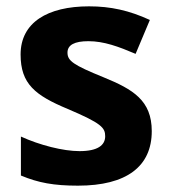

<svg xmlns="http://www.w3.org/2000/svg" viewBox="-20 -576 537 606"><path d="M459 -162C459 -259 400 -294 307 -332C211 -371 193 -384 193 -410C193 -434 215 -446 259 -446C308 -446 354 -429 408 -406L453 -513C388 -543 329 -556 261 -556C130 -556 45 -505 45 -404C45 -311 91 -275 194 -232C300 -187 312 -173 312 -146C312 -118 289 -99 231 -99C179 -99 105 -118 46 -145V-22C101 1 150 10 226 10C380 10 459 -51 459 -162Z"/></svg>

Font: Noto Sans Adlam
Style: Bold
Weight: 700
Designer: Mark Jamra, Neil Patel
Foundry: JamraPatel LLC
Version: Version 3.001